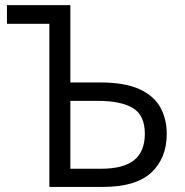

<svg xmlns="http://www.w3.org/2000/svg" viewBox="-20 -734 726 754"><path d="M173.8 0V-640.6H7.3V-713.9H256.3V-410.2H373Q470.2 -410.2 527.3 -384Q584.5 -357.9 609.6 -312.3Q634.8 -266.6 634.8 -208.5Q634.8 -112.8 574.2 -56.4Q513.7 0 385.3 0ZM256.3 -71.3H376Q464.8 -71.3 506.8 -105.2Q548.8 -139.2 548.8 -208.5Q548.8 -280.8 502.4 -309.3Q456.1 -337.9 362.8 -337.9H256.3Z"/></svg>

Font: Open Sans
Style: Regular
Weight: 400
Designer: Monotype Design Team
Foundry: Monotype Imaging Inc.
Version: Version 3.000; ttfautohint (v1.8.4)